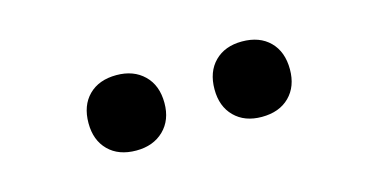

<svg xmlns="http://www.w3.org/2000/svg" viewBox="-32 -882 664 337"><g transform="rotate(-15 300.0 -713.5)"><path d="M414 -645Q383 -645 364.5 -663.5Q346 -682 346 -713Q346 -745 364.5 -763.5Q383 -782 414 -782Q446 -782 464.5 -763.5Q483 -745 483 -713Q483 -682 464.5 -663.5Q446 -645 414 -645ZM186 -645Q154 -645 135.5 -663.5Q117 -682 117 -713Q117 -745 135.5 -763.5Q154 -782 186 -782Q217 -782 236 -763.5Q255 -745 255 -713Q255 -682 236 -663.5Q217 -645 186 -645Z"/></g></svg>

Font: JetBrains Mono SemiBold
Style: Regular
Weight: 472
Monospace: yes
Designer: Philipp Nurullin, Konstantin Bulenkov
Foundry: JetBrains
Version: Version 2.305; ttfautohint (v1.8.4.7-5d5b)